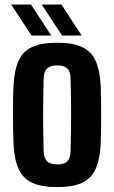

<svg xmlns="http://www.w3.org/2000/svg" viewBox="-20 -792 488 822"><path d="M225 9Q158 9 118.2 -9.2Q78.5 -27.5 60 -67.8Q41.5 -108 38 -174Q37 -197 36.2 -229.8Q35.5 -262.5 35.5 -298.8Q35.5 -335 36 -368.8Q36.5 -402.5 38 -427Q41.5 -492 59.8 -532.2Q78 -572.5 117.8 -590.8Q157.5 -609 225 -609Q292.5 -609 331.8 -590.5Q371 -572 389.2 -531.8Q407.5 -491.5 411 -427Q412 -404 412.5 -371Q413 -338 413 -301.8Q413 -265.5 412.5 -232Q412 -198.5 411 -174Q407.5 -109 389.2 -68.5Q371 -28 331.8 -9.5Q292.5 9 225 9ZM225 -88Q255.5 -88 268.2 -101.5Q281 -115 282 -142Q283 -181.5 283.8 -221Q284.5 -260.5 284.5 -300.5Q284.5 -340.5 283.8 -380Q283 -419.5 282 -458.5Q281 -485.5 268.2 -498.8Q255.5 -512 225 -512Q195 -512 181.5 -498.8Q168 -485.5 167 -458.5Q166 -419.5 165.2 -379.8Q164.5 -340 164.5 -300.2Q164.5 -260.5 165.2 -220.8Q166 -181 167 -142Q168 -115 181.5 -101.5Q195 -88 225 -88ZM245.5 -640 158.5 -772.5H243L329.5 -640ZM115 -640 28 -772.5H112.5L199.5 -640Z"/></svg>

Font: Big Shoulders Display Thin ExtraBold
Style: Regular
Weight: 800
Version: Version 2.002